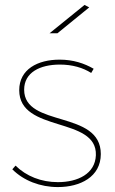

<svg xmlns="http://www.w3.org/2000/svg" viewBox="-20 -759 467 779"><path d="M323 -739 181 -624H213L342 -729ZM350 -463 360 -480C322 -502 277 -517 222 -517C133 -517 58 -478 58 -393C58 -219 375 -288 369 -129C366 -54 296 -20 215 -20C147 -20 87 -44 43 -87L30 -72C76 -26 143 0 215 0C305 0 389 -41 389 -134C389 -314 78 -240 78 -395C78 -465 142 -497 223 -497C274 -497 317 -484 350 -463Z"/></svg>

Font: Montserrat Thin
Style: Regular
Weight: 250
Designer: Julieta Ulanovsky
Foundry: Julieta Ulanovsky
Version: Version 4.000